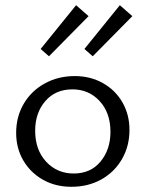

<svg xmlns="http://www.w3.org/2000/svg" viewBox="-20 -712 559 737"><path d="M42 -202Q42 -264 71 -313.5Q100 -363 151.5 -391.5Q203 -420 267 -420Q327 -420 375 -393Q423 -366 450 -319Q477 -272 477 -213Q477 -151 448 -101Q419 -51 368.5 -23Q318 5 254 5Q193 5 145 -22Q97 -49 69.5 -96Q42 -143 42 -202ZM404 -206Q404 -279 362.5 -324Q321 -369 258 -369Q193 -369 154 -324Q115 -279 115 -210Q115 -137 157 -91.5Q199 -46 263 -46Q328 -46 366 -92Q404 -138 404 -206ZM136 -524 272 -692 320 -650 168 -496ZM304 -524 440 -692 488 -650 336 -496Z"/></svg>

Font: Ysabeau
Style: Regular
Weight: 400
Designer: Christian Thalmann (Catharsis Fonts)
Version: Version 0.003